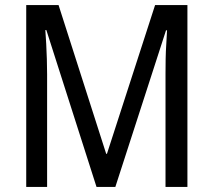

<svg xmlns="http://www.w3.org/2000/svg" viewBox="-20 -734 838 754"><path d="M359 0 162 -616H158Q160 -591 161.5 -561.5Q163 -532 164 -501.5Q165 -471 165 -442V0H83V-714H210L397 -130H400L589 -714H716V0H630V-445Q630 -473 630.5 -502.5Q631 -532 633 -561Q635 -590 636 -615H632L433 0Z"/></svg>

Font: Noto Sans Display SemiCondensed
Style: Regular
Weight: 400
Width: 4
Version: Version 2.003